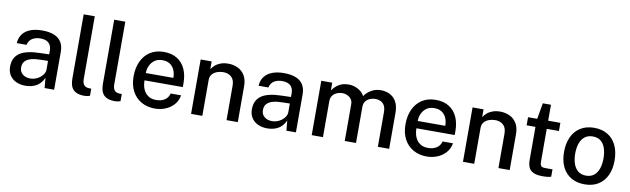

<svg xmlns="http://www.w3.org/2000/svg" viewBox="-44 -1265 5901 1797"><g transform="rotate(10 2906.0 -366.5)"><path d="M217.5 10Q167.5 10 128.8 -8Q90 -26 68 -60Q46 -94 46 -142Q46 -228 107 -270.5Q168 -313 301.5 -315.5L386.5 -318V-355.5Q386.5 -400 360 -425.5Q333.5 -451 278.5 -450.5Q237 -450.5 204.8 -431.5Q172.5 -412.5 162.5 -369H69.5Q72.5 -420.5 99.2 -455.8Q126 -491 173 -509Q220 -527 283.5 -527Q354 -527 399.5 -507.8Q445 -488.5 467.2 -451.5Q489.5 -414.5 489.5 -361.5V0H399L390.5 -95Q361.5 -35.5 317.2 -12.8Q273 10 217.5 10ZM251 -64.5Q275.5 -64.5 299.5 -73.2Q323.5 -82 343 -97.2Q362.5 -112.5 374.2 -131.5Q386 -150.5 386.5 -170.5V-256L316.5 -254.5Q263 -254 225.8 -243.5Q188.5 -233 168.8 -211Q149 -189 149 -152.5Q149 -111 178 -87.8Q207 -64.5 251 -64.5Z M779.5 7Q733.5 7 705.8 -5Q678 -17 663.5 -37.2Q649 -57.5 644.2 -83.2Q639.5 -109 639.5 -136.5V-743H745V-147.5Q745 -111.5 759.2 -92.5Q773.5 -73.5 803 -71L830 -70V-2Q817.5 2 804.2 4.5Q791 7 779.5 7Z M1069.5 7Q1023.5 7 995.8 -5Q968 -17 953.5 -37.2Q939 -57.5 934.2 -83.2Q929.5 -109 929.5 -136.5V-743H1035V-147.5Q1035 -111.5 1049.2 -92.5Q1063.5 -73.5 1093 -71L1120 -70V-2Q1107.5 2 1094.2 4.5Q1081 7 1069.5 7Z M1307.5 -233.5Q1307.5 -187 1322.8 -150.2Q1338 -113.5 1369 -92.2Q1400 -71 1446 -71Q1492 -71 1525.8 -92Q1559.5 -113 1570 -154.5H1669Q1660 -101.5 1626.8 -64.5Q1593.5 -27.5 1546.5 -8.8Q1499.5 10 1448 10Q1374.5 10 1318.5 -21.8Q1262.5 -53.5 1231.2 -112.5Q1200 -171.5 1200 -253Q1200 -333.5 1228.5 -395.2Q1257 -457 1311 -492Q1365 -527 1441 -527Q1516 -527 1567.2 -495Q1618.5 -463 1645 -405.2Q1671.5 -347.5 1671.5 -269V-233.5ZM1307.5 -303H1569.5Q1569.5 -343.5 1555.5 -376.8Q1541.5 -410 1512.8 -429.2Q1484 -448.5 1440.5 -448.5Q1396 -448.5 1366.5 -427Q1337 -405.5 1322.2 -372Q1307.5 -338.5 1307.5 -303Z M1791 0V-517H1895.5V-442.5Q1908 -463.5 1929.2 -482Q1950.5 -500.5 1981.8 -512Q2013 -523.5 2054 -523.5Q2102.5 -523.5 2143.8 -504.2Q2185 -485 2210 -444.2Q2235 -403.5 2235 -339V0H2128V-327.5Q2128 -383 2098.2 -410Q2068.5 -437 2021.5 -437Q1990 -437 1961.5 -426.5Q1933 -416 1915.5 -394.8Q1898 -373.5 1898 -341.5V0Z M2515.5 10Q2465.5 10 2426.8 -8Q2388 -26 2366 -60Q2344 -94 2344 -142Q2344 -228 2405 -270.5Q2466 -313 2599.5 -315.5L2684.5 -318V-355.5Q2684.5 -400 2658 -425.5Q2631.5 -451 2576.5 -450.5Q2535 -450.5 2502.8 -431.5Q2470.5 -412.5 2460.5 -369H2367.5Q2370.5 -420.5 2397.2 -455.8Q2424 -491 2471 -509Q2518 -527 2581.5 -527Q2652 -527 2697.5 -507.8Q2743 -488.5 2765.2 -451.5Q2787.5 -414.5 2787.5 -361.5V0H2697L2688.5 -95Q2659.5 -35.5 2615.2 -12.8Q2571 10 2515.5 10ZM2549 -64.5Q2573.5 -64.5 2597.5 -73.2Q2621.5 -82 2641 -97.2Q2660.5 -112.5 2672.2 -131.5Q2684 -150.5 2684.5 -170.5V-256L2614.5 -254.5Q2561 -254 2523.8 -243.5Q2486.5 -233 2466.8 -211Q2447 -189 2447 -152.5Q2447 -111 2476 -87.8Q2505 -64.5 2549 -64.5Z M2937.5 0V-517H3041.5V-442.5Q3063.5 -476.5 3101.5 -501.8Q3139.5 -527 3199.5 -527Q3227.5 -527 3256.2 -517.5Q3285 -508 3309.2 -489.2Q3333.5 -470.5 3347.5 -443Q3372 -480 3413 -503.5Q3454 -527 3505 -527Q3532.5 -527 3562 -518.2Q3591.5 -509.5 3616.8 -488.8Q3642 -468 3657.8 -431.5Q3673.5 -395 3673.5 -339V0H3566V-327.5Q3566 -370 3551.8 -394Q3537.5 -418 3514.8 -427.8Q3492 -437.5 3466.5 -437.5Q3443.5 -437.5 3418.5 -428.5Q3393.5 -419.5 3376 -398.5Q3358.5 -377.5 3358.5 -341.5V0H3251.5V-350.5Q3251.5 -379 3236.2 -398.5Q3221 -418 3198.2 -427.8Q3175.5 -437.5 3153 -437.5Q3128 -437.5 3103 -427.5Q3078 -417.5 3061.2 -396.2Q3044.5 -375 3044.5 -341.5V0Z M3891.5 -233.5Q3891.5 -187 3906.8 -150.2Q3922 -113.5 3953 -92.2Q3984 -71 4030 -71Q4076 -71 4109.8 -92Q4143.5 -113 4154 -154.5H4253Q4244 -101.5 4210.8 -64.5Q4177.5 -27.5 4130.5 -8.8Q4083.5 10 4032 10Q3958.5 10 3902.5 -21.8Q3846.5 -53.5 3815.2 -112.5Q3784 -171.5 3784 -253Q3784 -333.5 3812.5 -395.2Q3841 -457 3895 -492Q3949 -527 4025 -527Q4100 -527 4151.2 -495Q4202.5 -463 4229 -405.2Q4255.5 -347.5 4255.5 -269V-233.5ZM3891.5 -303H4153.5Q4153.5 -343.5 4139.5 -376.8Q4125.5 -410 4096.8 -429.2Q4068 -448.5 4024.5 -448.5Q3980 -448.5 3950.5 -427Q3921 -405.5 3906.2 -372Q3891.5 -338.5 3891.5 -303Z M4375 0V-517H4479.5V-442.5Q4492 -463.5 4513.2 -482Q4534.5 -500.5 4565.8 -512Q4597 -523.5 4638 -523.5Q4686.5 -523.5 4727.8 -504.2Q4769 -485 4794 -444.2Q4819 -403.5 4819 -339V0H4712V-327.5Q4712 -383 4682.2 -410Q4652.5 -437 4605.5 -437Q4574 -437 4545.5 -426.5Q4517 -416 4499.5 -394.8Q4482 -373.5 4482 -341.5V0Z M5209.5 -440H5093.5L5094 -131.5Q5094 -106 5099.2 -94.2Q5104.5 -82.5 5117.2 -79.2Q5130 -76 5152 -76H5212.5V-6.5Q5202.5 -2.5 5182.8 0.5Q5163 3.5 5132 3.5Q5074.5 3.5 5042.8 -12Q5011 -27.5 4998.8 -56.8Q4986.5 -86 4986.5 -127.5V-440H4902.5V-517H4989.5L5016 -669H5093.5V-517.5H5209.5Z M5531 10Q5458.5 10 5404.2 -21.2Q5350 -52.5 5320.2 -112Q5290.5 -171.5 5290.5 -256Q5290.5 -337.5 5318.8 -398.5Q5347 -459.5 5401 -493.2Q5455 -527 5531.5 -527Q5604.5 -527 5658 -495.2Q5711.5 -463.5 5741 -402.8Q5770.5 -342 5770.5 -256Q5770.5 -177.5 5742.8 -117.5Q5715 -57.5 5661.8 -23.8Q5608.5 10 5531 10ZM5531.5 -72.5Q5575.5 -72.5 5605.2 -95.8Q5635 -119 5650 -161.2Q5665 -203.5 5665 -259Q5665 -310.5 5651.8 -352.8Q5638.5 -395 5609 -420Q5579.5 -445 5531.5 -445Q5486.5 -445 5456.5 -422.2Q5426.5 -399.5 5411.2 -357.8Q5396 -316 5396 -259Q5396 -208.5 5409.5 -166Q5423 -123.5 5453 -98Q5483 -72.5 5531.5 -72.5Z"/></g></svg>

Font: Public Sans Medium
Style: Regular
Weight: 500
Designer: The Public Sans Project Authors: Dan O. Williams and USWDS (Libre Franklin designed by Pablo Impallari and Rodrigo Fuenz
Version: Version 1.007